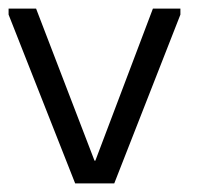

<svg xmlns="http://www.w3.org/2000/svg" viewBox="-27 -427 460 447"><path d="M329 -407H393V-393L239 0H148L-7 -393V-407H57L193 -53H195Z"/></svg>

Font: Darker Grotesque Medium
Style: Regular
Weight: 500
Designer: Gabriel Lam
Foundry: TypeRant
Version: Version 1.000;gftools[0.9.28]